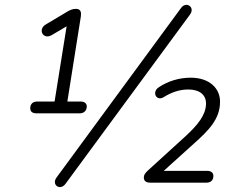

<svg xmlns="http://www.w3.org/2000/svg" viewBox="-20 -743 967 781"><path d="M128 -282H305C322 -282 333 -294 333 -310C333 -322 324 -330 308 -330H254L309 -677C311 -692 309 -707 289 -707C276 -707 267 -703 256 -697L167 -644C132 -624 155 -580 190 -600L251 -636L202 -330H131C113 -330 103 -319 103 -303C103 -289 112 -282 128 -282ZM247 4 753 -684C775 -714 737 -740 716 -710L210 -21C188 9 225 35 247 4ZM591 0H820C837 0 848 -10 848 -27C848 -40 839 -48 823 -48H646L770 -160C831 -214 874 -260 875 -326C877 -384 831 -427 756 -427C709 -427 663 -413 626 -388C596 -369 616 -329 646 -348C678 -368 711 -379 746 -379C792 -379 819 -357 818 -320C817 -274 783 -234 737 -191L580 -48C571 -39 565 -32 565 -21C565 -8 573 0 591 0Z"/></svg>

Font: SN Pro Light
Style: Italic
Weight: 300
Italic angle: -8.99998°
Designer: Tobias Whetton
Foundry: Supernotes
Version: Version 1.001;Glyphs 3.2 (3249)